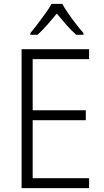

<svg xmlns="http://www.w3.org/2000/svg" viewBox="-20 -967 534 987"><path d="M438 0H91V-714H438V-663H148V-400H421V-349H148V-51H438ZM300 -947Q312 -925 331.5 -897Q351 -869 372 -842Q393 -815 409 -797V-788H372Q347 -810 321 -839.5Q295 -869 272 -897Q249 -869 223 -839.5Q197 -810 173 -788H136V-797Q153 -817 173.5 -844Q194 -871 213.5 -898Q233 -925 245 -947Z"/></svg>

Font: Noto Sans Thai SemiCondensed Light
Style: Regular
Weight: 300
Width: 4
Designer: Monotype Design Team
Foundry: Monotype Imaging Inc.
Version: Version 2.001